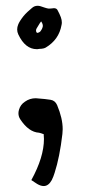

<svg xmlns="http://www.w3.org/2000/svg" viewBox="-20 -494 293 661"><path d="M87.9 126Q131.3 46.9 131.3 -15.6Q131.3 -23.9 130.4 -32.2L125.5 -33.7L121.6 -35.2L114.3 -37.1Q78.6 -39.1 49.3 -84Q43.5 -93.3 43.5 -104Q43.5 -109.9 45.4 -116.2Q50.3 -133.8 65.9 -144Q82.5 -155.8 103 -155.8Q106 -155.8 108.9 -155.3Q136.7 -153.3 154.3 -150.4Q169.9 -147.9 176.8 -131.8Q195.8 -86.4 195.8 -49.3Q195.8 -41 194.8 -32.7Q185.5 47.4 168 101.1L163.6 113.8L158.2 126Q147 146.5 130.4 146.5Q120.1 146.5 107.9 139.2L98.1 132.8ZM116.7 -413.6 112.8 -407.2Q108.4 -400.4 106 -396Q104 -392.6 104 -388.7Q104 -387.2 104.5 -385.3Q106 -380.9 108.4 -380.9H109.4Q117.7 -382.8 120.6 -388.2L124.5 -394.5L127 -401.4Q127.4 -403.3 127.4 -405.3Q127.4 -412.1 121.6 -420.4ZM108.4 -324.7H106.9Q66.9 -324.7 43 -375.5Q39.1 -383.8 39.1 -392.6Q39.1 -400.9 42.5 -409.2Q46.4 -419.9 60.5 -438Q65.9 -444.8 74.7 -453.1L90.3 -466.8Q98.6 -474.1 109.4 -474.1Q114.3 -474.1 119.1 -472.7L133.8 -467.8Q142.6 -464.8 147.9 -464.4L156.7 -464.8L165 -465.8H166Q175.3 -465.8 178.7 -458L184.6 -446.3L189.5 -434.6Q192.9 -425.3 192.9 -416.5Q192.9 -412.1 191.9 -408.2Q183.1 -357.4 137.2 -330.1Q132.3 -327.1 123.5 -326.2L115.7 -325.7Z"/></svg>

Font: Kurland
Style: Regular
Weight: 400
Designer: GGBot
Version: 0.22